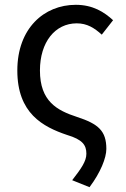

<svg xmlns="http://www.w3.org/2000/svg" viewBox="-20 -577 522 798"><path d="M352 201C398 140 422 79 422 42C422 -33 389 -62 300 -91C217 -118 146 -156 146 -284C146 -402 209 -480 299 -480C342 -480 372 -461 403 -433L450 -493C413 -527 366 -557 295 -557C163 -557 52 -459 52 -284C52 -106 158 -50 259 -16C323 3 339 26 339 62C339 93 318 123 280 172Z"/></svg>

Font: Noto Sans CJK HK
Style: Regular
Weight: 400
Designer: Ryoko NISHIZUKA 西塚涼子 (kana, bopomofo & ideographs); Paul D. Hunt (Latin, Greek & Cyrillic); Sandoll Communications 산돌커뮤니
Foundry: Adobe
Version: Version 2.004;hotconv 1.0.118;makeotfexe 2.5.65603